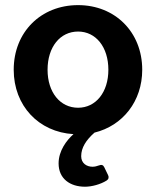

<svg xmlns="http://www.w3.org/2000/svg" viewBox="-20 -500 594 731"><path d="M339.8 4.9C447.3 -21.5 521.5 -114.3 521.5 -234.4C521.5 -377.9 418 -480.5 277.3 -480.5C135.7 -480.5 32.2 -377.9 32.2 -234.4C32.2 -97.7 127 2.9 259.8 10.7C233.4 34.2 203.1 74.2 203.1 122.1C203.1 180.7 247.1 210.9 303.7 210.9C329.1 210.9 362.3 202.1 385.7 187.5C393.6 182.6 395.5 174.8 391.6 167L377 136.7C373 127.9 366.2 126 356.4 129.9C348.6 132.8 340.8 134.8 332 134.8C310.5 134.8 289.1 122.1 289.1 94.7C289.1 62.5 307.6 33.2 339.8 4.9ZM161.1 -234.4C161.1 -321.3 209 -379.9 277.3 -379.9C344.7 -379.9 392.6 -321.3 392.6 -234.4C392.6 -148.4 344.7 -89.8 277.3 -89.8C209 -89.8 161.1 -148.4 161.1 -234.4Z"/></svg>

Font: Ed Sans Neue SemiBold
Style: Regular
Weight: 600
Designer: Stephen Hutchings
Version: Version 1.004;PS 001.004;hotconv 1.0.88;makeotf.lib2.5.64775